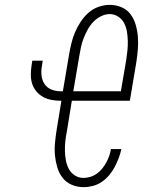

<svg xmlns="http://www.w3.org/2000/svg" viewBox="-20 -763 640 791"><path d="M324 8Q298 8 275 -2Q252 -12 237.5 -31Q223 -50 216 -73.5Q209 -97 206.5 -122.5Q204 -148 206.5 -174Q209 -200 213 -226L233 -348H230Q210 -348 191.5 -351.5Q173 -355 157 -364Q141 -373 129.5 -387Q118 -401 112.5 -418Q107 -435 107 -454.5Q107 -474 110 -493L113 -513H156L153 -493Q149 -473 151 -453Q153 -433 163 -417.5Q173 -402 191 -394.5Q209 -387 230 -387H239L265 -541Q269 -563 274.5 -586Q280 -609 289.5 -631Q299 -653 312.5 -673.5Q326 -694 344.5 -710.5Q363 -727 386.5 -735Q410 -743 432 -743Q458 -743 481 -733Q504 -723 518 -704Q532 -685 539 -661Q546 -637 548 -612Q550 -587 548 -561Q546 -535 542 -509L515 -348H276L255 -219Q251 -200 249 -180Q247 -160 247.5 -140.5Q248 -121 251.5 -102Q255 -83 263.5 -67Q272 -51 288 -40.5Q304 -30 324 -30Q338 -30 352.5 -34.5Q367 -39 379.5 -48Q392 -57 401.5 -69Q411 -81 418 -94Q425 -107 430 -121Q435 -135 437 -149H480Q476 -130 469 -111.5Q462 -93 452.5 -75Q443 -57 429.5 -41Q416 -25 399 -13.5Q382 -2 362.5 3Q343 8 324 8ZM478 -387 500 -516Q503 -535 505 -555Q507 -575 506.5 -594.5Q506 -614 503 -632.5Q500 -651 491.5 -667.5Q483 -684 467 -694.5Q451 -705 432 -705Q414 -705 396 -696Q378 -687 364.5 -673Q351 -659 341.5 -641.5Q332 -624 325 -606.5Q318 -589 314 -571Q310 -553 307 -534L282 -387Z"/></svg>

Font: Iosevka SS04 XLt Ex Obl
Style: Regular
Weight: 200
Width: 7
Italic angle: -9°
Monospace: yes
Designer: Belleve Invis
Foundry: Belleve Invis
Version: Version 19.0.0; ttfautohint (v1.8.4)